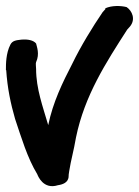

<svg xmlns="http://www.w3.org/2000/svg" viewBox="-22 -593 470 649"><path d="M13 -442C-2 -413 -2 -376 -2 -359V-356H-1C3 -295 14 -243 29 -191C50 -129 70 -60 104 -4C106 1 124 49 174 33C188 31 210 25 210 2C210 1 210 -5 212 -15C218 -53 227 -82 235 -129C264 -270 336 -381 408 -493L417 -503C438 -528 424 -557 406 -569C387 -574 356 -575 334 -565V-562L325 -552C291 -502 251 -437 222 -377C190 -315 157 -248 141 -170C123 -232 100 -293 100 -360C100 -366 98 -379 100 -383C113 -411 102 -436 100 -446C91 -457 72 -461 50 -459C33 -457 20 -456 13 -442Z"/></svg>

Font: Stray Cat
Style: ExBlk
Weight: 1000
Version: Version 1.0